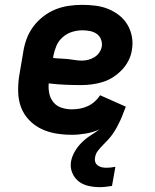

<svg xmlns="http://www.w3.org/2000/svg" viewBox="-20 -548 640 792"><path d="M391 224Q367 224 343.5 218.5Q320 213 303 199Q286 185 277.5 163.5Q269 142 273 118Q277 97 288.5 77Q300 57 316.5 40.5Q333 24 352.5 11.5Q372 -1 390 -14Q363 -2 333.5 3Q304 8 276 8Q242 8 210 2.5Q178 -3 150 -16.5Q122 -30 100 -53Q78 -76 67 -105Q56 -134 55 -167.5Q54 -201 59 -234L76 -334Q80 -361 90 -388Q100 -415 117.5 -438.5Q135 -462 159 -480.5Q183 -499 209.5 -509.5Q236 -520 264 -524Q292 -528 319 -528Q347 -528 374.5 -524.5Q402 -521 426.5 -511Q451 -501 471.5 -485Q492 -469 505.5 -446.5Q519 -424 524 -397Q529 -370 524 -342Q521 -320 510.5 -299Q500 -278 483.5 -260.5Q467 -243 447 -230Q427 -217 404.5 -210Q382 -203 359.5 -200Q337 -197 315 -197Q281 -197 248 -198.5Q215 -200 181 -204Q179 -182 183.5 -161.5Q188 -141 201 -125.5Q214 -110 234.5 -103.5Q255 -97 276 -97Q293 -97 309.5 -100Q326 -103 341.5 -110Q357 -117 370.5 -129Q384 -141 393 -155L499 -108Q493 -94 488 -80Q483 -66 476.5 -52Q470 -38 462.5 -24Q455 -10 446 3Q437 16 426.5 27.5Q416 39 404.5 50.5Q393 62 383.5 74.5Q374 87 372 102Q370 112 373 120.5Q376 129 383.5 134.5Q391 140 400 142Q409 144 419 144Q428 144 437 143Q446 142 456 140L442 219Q429 221 416.5 222.5Q404 224 391 224ZM318 -298Q331 -298 344.5 -301.5Q358 -305 370 -312.5Q382 -320 390 -332Q398 -344 400 -357Q402 -373 396 -387Q390 -401 378 -409Q366 -417 351 -420Q336 -423 320 -423Q299 -423 277.5 -416.5Q256 -410 238.5 -394.5Q221 -379 212.5 -358.5Q204 -338 200 -317L199 -309Q214 -307 229 -306.5Q244 -306 259 -304.5Q274 -303 288.5 -300.5Q303 -298 318 -298Z"/></svg>

Font: Iosevka Etoile Extrabold
Style: Italic
Weight: 800
Italic angle: -9°
Designer: Belleve Invis
Foundry: Belleve Invis
Version: Version 22.1.2; ttfautohint (v1.8.4)